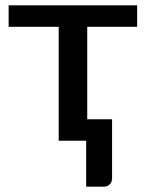

<svg xmlns="http://www.w3.org/2000/svg" viewBox="-20 -530 554 723"><path d="M308.5 -429V-81H402V140.5Q402 155.5 393.2 164.2Q384.5 173 371 173H304.5V0H201V-429H12.5V-510H496.5V-429Z"/></svg>

Font: Lato SemiBold
Style: Regular
Weight: 600
Designer: Lukasz Dziedzic with Adam Twardoch and Botio Nikoltchev
Foundry: tyPoland Lukasz Dziedzic
Version: Version 2.015; 2015-08-06; http://www.latofonts.com/